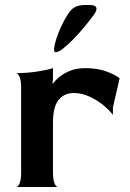

<svg xmlns="http://www.w3.org/2000/svg" viewBox="-20 -752 521 772"><path d="M45 0Q52 0 58.5 -14Q65 -28 65 -60V-398Q65 -430 58.5 -443.5Q52 -457 45 -458Q89 -458 130.5 -464.5Q172 -471 193 -478V-435L191 -418L193 -416Q203 -430 220.5 -444Q238 -458 263.5 -468Q289 -478 323 -478Q372 -478 408.5 -464.5Q445 -451 461 -437L434 -320V-290Q420 -309 395 -329.5Q370 -350 339 -364Q308 -378 276 -378Q238 -378 215.5 -350Q193 -322 193 -260V-60Q193 -28 199.5 -14Q206 0 213 0ZM204 -542Q196 -542 197.5 -557.5Q199 -573 207 -597.5Q215 -622 227 -647.5Q239 -673 252 -693Q265 -715 281.5 -723.5Q298 -732 323 -732H339Q386 -732 357 -692Q341 -670 319.5 -644Q298 -618 275.5 -595Q253 -572 234 -557Q215 -542 204 -542Z"/></svg>

Font: Red Rose SemiBold
Style: Regular
Weight: 600
Designer: Jaikishan Patel
Version: Version 2.000